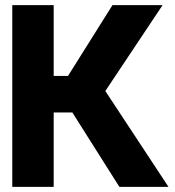

<svg xmlns="http://www.w3.org/2000/svg" viewBox="-20 -731 683 751"><path d="M28 0H190V-291H263L447 0H639L392 -375L616 -711H420L246 -434H190V-711H28Z"/></svg>

Font: Asimov Pro
Style: Blk
Weight: 900
Designer: Google
Version: Version 2.000980; 2014